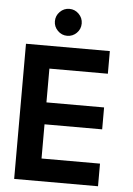

<svg xmlns="http://www.w3.org/2000/svg" viewBox="-58 -891 646 934"><g transform="rotate(5 265.5 -424.0)"><path d="M47 -660H456.5V-549.5H171V-384.5H452.5V-277.5H171V-110.5H456.5V0H47ZM243 -716Q216 -716 196.8 -735.5Q177.5 -755 177.5 -781.5Q177.5 -808.5 196.8 -828Q216 -847.5 243 -847.5Q270 -847.5 289.2 -828Q308.5 -808.5 308.5 -781.5Q308.5 -754.5 289.2 -735.2Q270 -716 243 -716Z"/></g></svg>

Font: League Spartan Thin SemiBold
Style: Regular
Weight: 600
Version: Version 2.002